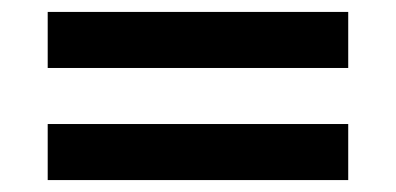

<svg xmlns="http://www.w3.org/2000/svg" viewBox="-20 -548 664 322"><path d="M60 -528H564V-434H60ZM60 -340H564V-246H60Z"/></svg>

Font: Montserrat Alternates
Style: Regular
Weight: 400
Designer: Julieta Ulanovsky
Foundry: Julieta Ulanovsky
Version: Version 2.001